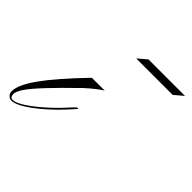

<svg xmlns="http://www.w3.org/2000/svg" viewBox="-215 -648 793 793"><g transform="rotate(45 181.0 -251.5)"><path d="M-51 9Q-63 9 -71 0.5Q-79 -8 -79 -20Q-79 -57 -33 -121.5Q13 -186 116 -293H191Q179 -286 161 -272Q143 -258 121 -238Q52 -171 11 -127.5Q-30 -84 -48 -58Q-66 -32 -66 -16Q-66 3 -50 3Q-33 3 -0.5 -18Q32 -39 71 -74Q110 -109 147 -151L159 -163H168L160 -154Q118 -106 77 -69.5Q36 -33 2 -12Q-32 9 -51 9ZM189 -479 228 -512H441L402 -479Z"/></g></svg>

Font: Ballet 24pt
Style: Regular
Weight: 400
Designer: Maximiliano R. Sproviero
Foundry: Omnibus-Type
Version: Version 1.100